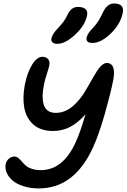

<svg xmlns="http://www.w3.org/2000/svg" viewBox="-20 -1055 713 1082"><path d="M501 -813Q481.4 -813 473.4 -820.8Q465.3 -828.6 467.8 -842.8Q472.7 -866.7 504.9 -898.9Q523.4 -918.9 535.2 -938Q546.9 -957 562 -988.8Q584.5 -1035.2 623 -1035.2Q681.6 -1035.2 671.9 -982.9Q659.2 -919.4 604.2 -866.2Q549.3 -813 501 -813ZM303.2 -808.1Q284.2 -808.1 275.4 -816.7Q266.6 -825.2 270 -839.8Q275.4 -864.3 308.1 -897.9Q328.6 -919.9 339.1 -934.6Q349.6 -949.2 360.8 -972.2Q381.3 -1016.1 418.9 -1016.1Q448.2 -1016.1 462.2 -1003.4Q476.1 -990.7 470.2 -965.8Q459 -911.6 403.6 -859.9Q348.1 -808.1 303.2 -808.1ZM199.2 6.8Q151.9 6.8 112.8 -5.6Q73.7 -18.1 50.8 -37.8Q27.8 -57.6 17.6 -81.8Q7.3 -106 12.2 -129.9Q15.6 -148.4 29.8 -160.6Q43.9 -172.9 62 -172.9Q72.8 -172.9 82.5 -165Q92.3 -157.2 101.8 -146Q111.3 -134.8 123.5 -123.3Q135.7 -111.8 158.2 -104Q180.7 -96.2 210 -96.2Q335.9 -96.2 407.2 -254.9Q432.6 -310.1 461.9 -411.1Q421.4 -364.7 377.2 -340.8Q333 -316.9 277.8 -316.9Q242.7 -316.9 214.4 -326.7Q186 -336.4 166.7 -354.2Q147.5 -372.1 134.5 -396Q121.6 -419.9 116.5 -449.5Q111.3 -479 112.3 -511.2Q113.3 -543.5 120.1 -578.1Q132.8 -643.6 160.2 -689.2Q187.5 -734.9 219.2 -734.9Q241.2 -734.9 251.7 -720.9Q262.2 -707 257.8 -687Q255.9 -674.8 244.1 -638.9Q232.4 -603 228 -579.1Q220.7 -544.9 220.2 -517.1Q219.7 -489.3 226.1 -466.6Q232.4 -443.8 249.5 -431.4Q266.6 -418.9 293.9 -418.9Q344.7 -418.9 388.7 -455.3Q432.6 -491.7 467.8 -554.2Q475.6 -566.9 488 -589.1Q500.5 -611.3 507.8 -624Q515.1 -636.7 525.9 -653.3Q536.6 -669.9 544.7 -678.7Q552.7 -687.5 562.5 -693.8Q572.3 -700.2 581.1 -700.2Q609.4 -700.2 618.4 -673.3Q627.4 -646.5 617.2 -599.1Q602.5 -525.4 570.6 -413.1Q538.6 -300.8 505.9 -228Q400.4 6.8 199.2 6.8Z"/></svg>

Font: Shantell Sans Irregular Bouncy
Style: Italic
Weight: 500
Italic angle: -11.31°
Designer: Stephen Nixon, Anya Danilova, Shantell Martin
Foundry: Arrow Type
Version: Version 1.006;[9816181b4]